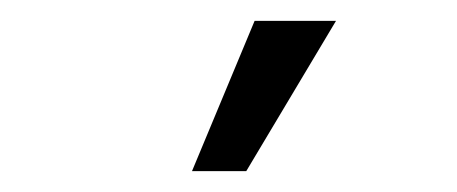

<svg xmlns="http://www.w3.org/2000/svg" viewBox="-20 -720 438 184"><path d="M164 -556 224 -700H302L216 -556Z"/></svg>

Font: Urbanist
Style: Italic
Weight: 400
Italic angle: -8°
Designer: Corey Hu
Foundry: Corey Hu
Version: Version 1.330; ttfautohint (v1.8.4.7-5d5b)